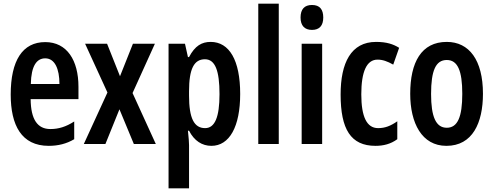

<svg xmlns="http://www.w3.org/2000/svg" viewBox="-20 -846 2674 1040"><path d="M225 -618C102 -618 38 -518 38 -334C38 -168 96 -56 244 -56C294 -56 340 -67 382 -92V-188C337 -159 297 -147 253 -147C183 -147 147 -199 146 -309H405V-376C405 -519 343 -618 225 -618ZM225 -530C277 -530 302 -473 302 -391H147C149 -490 179 -530 225 -530Z M562 -345 434 -66H551L627 -254L705 -66H824L698 -342L819 -609H700L630 -433L560 -609H441Z M1121 -619C1073 -619 1036 -598 1004 -537H998L982 -609H893V174H1004V-60C1004 -75 1002 -100 998 -138H1004C1032 -83 1075 -56 1125 -56C1223 -56 1281 -160 1281 -337C1281 -520 1222 -619 1121 -619ZM1090 -525C1146 -525 1169 -462 1169 -336C1169 -212 1144 -152 1091 -152C1031 -152 1004 -206 1004 -328V-352C1004 -473 1031 -525 1090 -525Z M1490 -66V-826H1379V-66Z M1670 -819C1629 -819 1608 -796 1608 -751C1608 -707 1630 -684 1670 -684C1710 -684 1731 -707 1731 -751C1731 -795 1712 -819 1670 -819ZM1725 -609H1614V-66H1725Z M2014 -56C2057 -56 2097 -66 2132 -92V-189C2096 -164 2066 -152 2028 -152C1967 -152 1937 -213 1937 -335C1937 -458 1966 -523 2025 -523C2053 -523 2078 -514 2110 -496L2142 -587C2110 -607 2074 -619 2017 -619C1881 -619 1825 -505 1825 -334C1825 -146 1880 -56 2014 -56Z M2596 -338C2596 -521 2521 -619 2400 -619C2262 -619 2202 -508 2202 -338C2202 -179 2265 -56 2398 -56C2540 -56 2596 -181 2596 -338ZM2315 -337C2315 -463 2340 -521 2400 -521C2459 -521 2484 -463 2484 -338C2484 -213 2459 -154 2400 -154C2341 -154 2315 -214 2315 -337Z"/></svg>

Font: Noto Sans Malayalam UI ExtraCondensed SemiBold
Style: Regular
Weight: 600
Width: 2
Designer: Jelle Bosma - Monotype Design Team
Foundry: Monotype Imaging Inc.
Version: Version 2.104